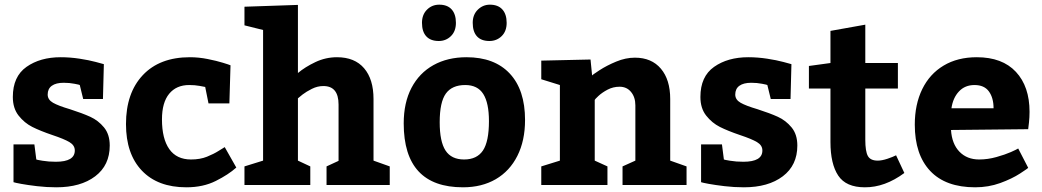

<svg xmlns="http://www.w3.org/2000/svg" viewBox="-20 -796 4484 826"><path d="M220.2 -100.1Q302.2 -100.1 301.8 -148.9Q301.8 -170.9 278.8 -184.6Q255.9 -198.2 206.1 -214.8Q152.8 -232.9 118.9 -250Q85 -267.1 60.1 -298.6Q35.2 -330.1 35.2 -378.9Q35.2 -466.8 94 -508.3Q152.8 -549.8 241.2 -549.8Q281.2 -549.8 322.5 -543.5Q363.8 -537.1 391.8 -529.5Q419.9 -522 426.8 -520L422.9 -370.1H337.9L323.2 -430.2Q323.2 -431.2 301 -435.5Q278.8 -439.9 253.9 -439.9Q220.7 -439.9 202.9 -427Q185.1 -414.1 185.1 -389.2Q185.1 -367.2 208 -354Q231 -340.8 280.8 -326.2Q334 -309.1 368.4 -293.5Q402.8 -277.8 427.5 -247.8Q452.1 -217.8 452.1 -169.9Q452.1 -85 389.6 -37.6Q327.1 9.8 222.2 9.8Q180.2 9.8 139.2 4.9Q98.1 0 71.5 -4.9Q44.9 -9.8 38.1 -12.2V-174.8H127.9L136.2 -109.9Q136.2 -108.9 162.6 -104.5Q189 -100.1 220.2 -100.1Z M781.7 9.8Q658.7 9.8 590.3 -62Q522 -133.8 522 -262.2Q522 -396 594.5 -472.9Q667 -549.8 796.9 -549.8Q835 -549.8 873.8 -542Q912.6 -534.2 938.7 -526.1Q964.8 -518.1 971.7 -515.1L966.8 -351.1H877L862.8 -421.9Q857.9 -422.9 838.4 -426.5Q818.8 -430.2 793.9 -430.2Q738.8 -430.2 707.8 -392.6Q676.8 -355 676.8 -282.2Q676.8 -199.2 708.3 -154.5Q739.7 -109.9 801.8 -109.9Q840.8 -109.9 870.4 -121.8Q899.9 -133.8 919.9 -146.5Q939.9 -159.2 946.8 -163.1L996.6 -75.2Q962.9 -44.9 908.4 -17.6Q854 9.8 781.7 9.8Z M1429.7 -549.8Q1505.9 -549.8 1546.4 -502.4Q1586.9 -455.1 1586.9 -370.1V-105L1656.7 -80.1V0H1384.8V-80.1L1436.5 -104V-346.2Q1436.5 -426.3 1370.6 -425.8Q1345.7 -425.8 1321.8 -413.8Q1297.9 -401.9 1281.7 -389.4Q1265.6 -377 1261.7 -373V-105L1314.9 -80.1V0H1031.7V-80.1L1111.8 -105V-667L1031.7 -687V-767.1L1261.7 -774.9V-481.9Q1292.5 -507.8 1336.7 -528.8Q1380.9 -549.8 1429.7 -549.8Z M2238.8 -279.8Q2238.8 -190.9 2205.8 -125.5Q2172.9 -60.1 2112.8 -25.1Q2052.7 9.8 1971.7 9.8Q1716.8 9.8 1716.8 -265.1Q1716.8 -354 1750.2 -418Q1783.7 -481.9 1844.7 -515.9Q1905.8 -549.8 1986.8 -549.8Q2107.4 -549.8 2173.1 -479.5Q2238.8 -409.2 2238.8 -279.8ZM1871.6 -270Q1871.6 -187 1896.7 -148.4Q1921.9 -109.9 1976.6 -109.9Q2031.7 -109.9 2057.6 -148.4Q2083.5 -187 2083.5 -274.9Q2083.5 -353 2059.1 -391.6Q2034.7 -430.2 1981.4 -430.2Q1924.8 -430.2 1898.2 -393.6Q1871.6 -356.9 1871.6 -270ZM1869.6 -775.9Q1904.8 -775.9 1923.1 -755.4Q1941.4 -734.9 1941.4 -697.8Q1941.4 -661.6 1919.9 -640.6Q1898.4 -619.6 1867.7 -619.6Q1832.5 -619.6 1814 -639.6Q1795.4 -659.7 1795.4 -697.8Q1795.4 -732.9 1816.9 -754.4Q1838.4 -775.9 1869.6 -775.9ZM2087.4 -775.9Q2122.6 -775.9 2141.1 -755.4Q2159.7 -734.9 2159.7 -697.8Q2159.7 -661.6 2138.2 -640.6Q2116.7 -619.6 2085.4 -619.6Q2050.3 -619.6 2032 -639.6Q2013.7 -659.7 2013.7 -697.8Q2013.7 -732.9 2035.6 -754.4Q2057.6 -775.9 2087.4 -775.9Z M2711.4 -547.9Q2783.2 -547.9 2823.2 -500.5Q2863.3 -453.1 2863.3 -370.1V-105L2933.6 -80.1V0H2658.2V-80.1L2713.4 -105V-342.8Q2713.4 -377.9 2694.8 -400.4Q2676.3 -422.9 2645.5 -422.9Q2617.7 -422.9 2594 -410.4Q2570.3 -397.9 2554.4 -383.1Q2538.6 -368.2 2538.6 -366.2V-105L2593.3 -80.1V0H2308.6V-80.1L2388.7 -105V-430.2L2308.6 -455.1V-535.2L2520.5 -540L2527.3 -471.2Q2527.3 -473.1 2558.8 -493.7Q2590.3 -514.2 2630.9 -531Q2671.4 -547.9 2711.4 -547.9Z M3178.2 -100.1Q3260.3 -100.1 3259.8 -148.9Q3259.8 -170.9 3236.8 -184.6Q3213.9 -198.2 3164.1 -214.8Q3110.8 -232.9 3076.9 -250Q3043 -267.1 3018.1 -298.6Q2993.2 -330.1 2993.2 -378.9Q2993.2 -466.8 3052 -508.3Q3110.8 -549.8 3199.2 -549.8Q3239.3 -549.8 3280.5 -543.5Q3321.8 -537.1 3349.9 -529.5Q3377.9 -522 3384.8 -520L3380.9 -370.1H3295.9L3281.2 -430.2Q3281.2 -431.2 3259 -435.5Q3236.8 -439.9 3211.9 -439.9Q3178.7 -439.9 3160.9 -427Q3143.1 -414.1 3143.1 -389.2Q3143.1 -367.2 3166 -354Q3189 -340.8 3238.8 -326.2Q3292 -309.1 3326.4 -293.5Q3360.8 -277.8 3385.5 -247.8Q3410.2 -217.8 3410.2 -169.9Q3410.2 -85 3347.7 -37.6Q3285.2 9.8 3180.2 9.8Q3138.2 9.8 3097.2 4.9Q3056.2 0 3029.5 -4.9Q3002.9 -9.8 2996.1 -12.2V-174.8H3085.9L3094.2 -109.9Q3094.2 -108.9 3120.6 -104.5Q3147 -100.1 3178.2 -100.1Z M3552.7 -185.1V-415H3460V-512.2L3552.7 -524.9V-663.1L3702.6 -689.9V-524.9H3842.8V-415H3702.6V-194.8Q3702.6 -145 3713.6 -125Q3724.6 -105 3755.9 -105Q3773.9 -105 3797.9 -113Q3821.8 -121.1 3835 -127.9L3870.6 -51.8Q3786.6 10.3 3700.7 9.8Q3619.6 9.8 3586.2 -40.5Q3552.7 -90.8 3552.7 -185.1Z M4192.4 -109.9Q4229.5 -109.9 4266.8 -120.4Q4304.2 -130.9 4328.9 -141.8Q4353.5 -152.8 4360.4 -157.2L4403.3 -74.2Q4403.3 -72.3 4368.4 -49.6Q4333.5 -26.9 4283 -8.5Q4232.4 9.8 4175.3 9.8Q4048.3 9.8 3981.9 -60.5Q3915.5 -130.9 3915.5 -259.8Q3915.5 -346.7 3947.5 -412.4Q3979.5 -478 4039.6 -513.9Q4099.6 -549.8 4182.1 -549.8Q4292 -549.8 4350.6 -486.8Q4409.2 -423.8 4409.2 -314.9Q4409.2 -291 4406.7 -268.6Q4404.3 -246.1 4403.3 -240.2L4071.3 -236.8Q4075.2 -176.8 4107.7 -143.3Q4140.1 -109.9 4192.4 -109.9ZM4073.2 -330.1H4254.4Q4254.4 -375 4234.4 -402.6Q4214.4 -430.2 4172.4 -430.2Q4131.3 -430.2 4105.5 -402.6Q4079.6 -375 4073.2 -330.1Z"/></svg>

Font: Kadwa
Style: Regular
Weight: 400
Designer: Sol Matas
Foundry: Sol Matas
Version: Version 1.000;PS 001.000;hotconv 1.0.70;makeotf.lib2.5.58329